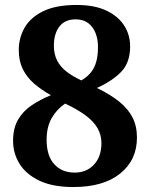

<svg xmlns="http://www.w3.org/2000/svg" viewBox="-20 -744 605 774"><path d="M275.9 10Q192.2 10 138.5 -15.8Q84.8 -41.6 58.7 -83.7Q32.7 -125.8 32.7 -176.1Q32.7 -227 52.7 -261.5Q72.7 -295.9 107.4 -319.3Q142.2 -342.7 185.2 -360.3Q146.7 -381.7 117.4 -407.1Q88.1 -432.5 71.9 -465.4Q55.7 -498.4 55.7 -542.1Q55.7 -591 79.1 -632.3Q102.6 -673.6 154.1 -698.8Q205.7 -724 289.1 -724Q360.2 -724 408 -701.7Q455.7 -679.4 480.2 -641.6Q504.6 -603.7 504.6 -557.2Q504.6 -491.8 468.8 -454.7Q432.9 -417.6 370.8 -389.4Q425.4 -362.9 461 -334Q496.5 -305.2 514.3 -270.4Q532.1 -235.6 532.1 -189.3Q532.1 -98.9 464.5 -44.5Q396.9 10 275.9 10ZM280.9 -48.2Q329.1 -48.2 359 -80.5Q388.9 -112.7 388.9 -167.3Q388.9 -200.1 373.1 -227.5Q357.3 -254.9 324.8 -279Q292.4 -303 242.5 -326.4Q208.3 -303.1 188.1 -267.4Q167.9 -231.6 167.9 -180.8Q167.9 -115.9 198.8 -82Q229.6 -48.2 280.9 -48.2ZM307.9 -419.9Q331.4 -433.7 346.1 -451.6Q360.8 -469.5 367.9 -494.8Q375 -520.2 375 -555.2Q375 -585.6 365.2 -610.7Q355.3 -635.8 335.6 -650.9Q315.8 -666 284.8 -666Q241.6 -666 219.4 -636.9Q197.2 -607.8 197.2 -559.9Q197.2 -525.6 210.2 -500.2Q223.2 -474.8 247.9 -455.5Q272.7 -436.3 307.9 -419.9Z"/></svg>

Font: Noto Serif Khmer
Style: Regular
Weight: 400
Designer: Danh Hong and the Monotype Design Team
Foundry: Monotype Imaging Inc.
Version: Version 2.003